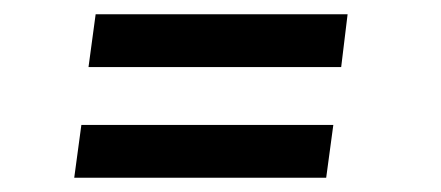

<svg xmlns="http://www.w3.org/2000/svg" viewBox="-20 -430 618 269"><path d="M114 -410H467L458 -336H104ZM94 -255H447L437 -181H84Z"/></svg>

Font: Bellota Text
Style: Bold Italic
Weight: 700
Italic angle: -7.5°
Designer: Kemie Guaida
Foundry: Kemie Guaida
Version: Version 4.001